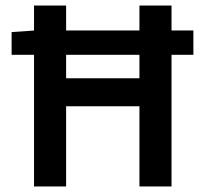

<svg xmlns="http://www.w3.org/2000/svg" viewBox="-20 -674 743 694"><path d="M22 -476V-558L108 -564H679V-476ZM103 0V-654H219V-391H484V-654H600V0H484V-290H219V0Z"/></svg>

Font: Source Sans 3 ExtraLight SemiBold
Style: Regular
Weight: 600
Version: Version 3.052;hotconv 1.1.0;makeotfexe 2.6.0